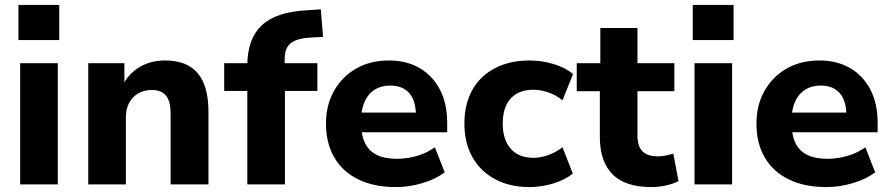

<svg xmlns="http://www.w3.org/2000/svg" viewBox="-20 -750 3623 781"><path d="M55 -587V-730H221V-587ZM62 0V-493H215V0Z M339 0V-493H486V-400H478Q502 -450 547.5 -477Q593 -504 651 -504Q711 -504 750 -481Q789 -458 808.5 -411.5Q828 -365 828 -293V0H674V-287Q674 -321 666 -342Q658 -363 641 -373.5Q624 -384 598 -384Q566 -384 542 -370Q518 -356 505 -331Q492 -306 492 -273V0Z M986 0V-380H892V-493H1030L986 -452V-483Q986 -592 1045 -647Q1104 -702 1227 -708L1285 -712L1294 -600L1241 -597Q1204 -595 1181 -585Q1158 -575 1148 -557Q1138 -539 1138 -510V-478L1120 -493H1271V-380H1139V0Z M1590 11Q1501 11 1437 -20.5Q1373 -52 1339.5 -110Q1306 -168 1306 -247Q1306 -322 1338.5 -380Q1371 -438 1428.5 -471Q1486 -504 1562 -504Q1634 -504 1687 -473Q1740 -442 1769.5 -385.5Q1799 -329 1799 -251V-212H1431V-292H1687L1672 -278Q1672 -340 1645 -371Q1618 -402 1567 -402Q1531 -402 1504.5 -385.5Q1478 -369 1463.5 -337.5Q1449 -306 1449 -261V-251Q1449 -200 1465 -167.5Q1481 -135 1513.5 -119.5Q1546 -104 1595 -104Q1634 -104 1675 -115.5Q1716 -127 1749 -151L1789 -49Q1752 -21 1698 -5Q1644 11 1590 11Z M2134 11Q2054 11 1994 -21Q1934 -53 1901.5 -111Q1869 -169 1869 -248Q1869 -327 1901.5 -384.5Q1934 -442 1994 -473Q2054 -504 2134 -504Q2184 -504 2232 -489.5Q2280 -475 2311 -449L2268 -342Q2243 -363 2211 -374Q2179 -385 2150 -385Q2090 -385 2057.5 -349.5Q2025 -314 2025 -247Q2025 -182 2057.5 -145Q2090 -108 2150 -108Q2179 -108 2211 -119.5Q2243 -131 2268 -151L2310 -44Q2280 -19 2231.5 -4Q2183 11 2134 11Z M2630 11Q2523 11 2471.5 -41Q2420 -93 2420 -193V-379H2326V-493H2422V-636H2573V-493H2723V-379H2573V-199Q2573 -156 2593 -135Q2613 -114 2656 -114Q2670 -114 2686 -117Q2702 -120 2719 -125L2740 -13Q2718 -2 2688.5 4.5Q2659 11 2630 11Z M2798 -587V-730H2964V-587ZM2805 0V-493H2958V0Z M3341 11Q3252 11 3188 -20.5Q3124 -52 3090.5 -110Q3057 -168 3057 -247Q3057 -322 3089.5 -380Q3122 -438 3179.5 -471Q3237 -504 3313 -504Q3385 -504 3438 -473Q3491 -442 3520.5 -385.5Q3550 -329 3550 -251V-212H3182V-292H3438L3423 -278Q3423 -340 3396 -371Q3369 -402 3318 -402Q3282 -402 3255.5 -385.5Q3229 -369 3214.5 -337.5Q3200 -306 3200 -261V-251Q3200 -200 3216 -167.5Q3232 -135 3264.5 -119.5Q3297 -104 3346 -104Q3385 -104 3426 -115.5Q3467 -127 3500 -151L3540 -49Q3503 -21 3449 -5Q3395 11 3341 11Z"/></svg>

Font: Nunito Sans 11pt ExtraBold
Style: Regular
Weight: 800
Version: Version 3.101;gftools[0.9.27]